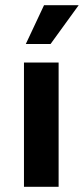

<svg xmlns="http://www.w3.org/2000/svg" viewBox="-20 -717 322 737"><path d="M72 0V-477H205V0ZM174 -548H79L149 -697H282Z"/></svg>

Font: Mukta Mahee
Style: Bold
Weight: 700
Designer: Shuchita Grover, Noopur Datye, Girish Dalvi, Yashodeep Gholap
Foundry: Ek Type
Version: Version 2.538;PS 1.000;hotconv 16.6.51;makeotf.lib2.5.65220;